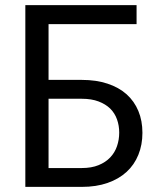

<svg xmlns="http://www.w3.org/2000/svg" viewBox="-20 -731 640 751"><path d="M514.2 -636.7V-710.9H79.1V0H299.8Q356.4 0 400.6 -15.4Q444.8 -30.8 475.1 -58.6Q505.4 -86.4 521.2 -125.5Q537.1 -164.6 537.1 -211.4Q537.1 -258.8 521.2 -296.9Q505.4 -335 475.1 -362.3Q444.8 -389.2 400.6 -403.8Q356.4 -418.5 299.8 -418.5H169.9V-636.7ZM169.9 -344.7H299.8Q337.9 -344.7 365.5 -334.2Q393.1 -323.7 411.1 -306.2Q429.2 -288.1 437.7 -263.9Q446.3 -239.7 446.3 -212.4Q446.3 -184.6 437.7 -159.4Q429.2 -134.3 411.1 -115.2Q393.1 -96.2 365.5 -85Q337.9 -73.7 299.8 -73.7H169.9Z"/></svg>

Font: RobotoMono Nerd Font
Style: Regular
Weight: 400
Monospace: yes
Designer: Google
Version: Version 3.000;Nerd Fonts 3.2.1